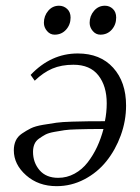

<svg xmlns="http://www.w3.org/2000/svg" viewBox="-20 -637 483 664"><path d="M27.8 -117.2Q27.8 -135.7 34.4 -150.4Q41 -165 56.2 -175.3Q71.3 -185.5 86.4 -193.1Q101.6 -200.7 128.7 -205.3Q155.8 -210 175 -212.6Q194.3 -215.3 229 -216.3Q263.7 -217.3 283.2 -217.5Q302.7 -217.8 340.8 -217.8Q342.3 -217.8 342.8 -217.8Q349.1 -248.5 349.1 -279.8Q349.1 -339.4 320.3 -376.2Q291.5 -413.1 233.9 -413.1Q192.4 -413.1 160.9 -399.7Q129.4 -386.2 100.1 -357.9L85.9 -377.9Q156.2 -452.1 249 -452.1Q326.7 -452.1 371.3 -402.8Q416 -353.5 416 -272Q416 -219.2 397.7 -168.9Q379.4 -118.7 348.1 -79.6Q316.9 -40.5 271.7 -16.8Q226.6 6.8 175.8 6.8Q112.8 6.8 70.3 -30.8Q27.8 -68.4 27.8 -117.2ZM94.2 -111.8Q94.2 -74.7 116.9 -48.3Q139.6 -22 181.2 -22Q211.4 -22 237.8 -36.4Q264.2 -50.8 283.2 -75.4Q302.2 -100.1 315.7 -128.9Q329.1 -157.7 337.9 -190.9Q305.7 -190.9 289.6 -190.7Q273.4 -190.4 245.6 -189.7Q217.8 -189 203.1 -186.8Q188.5 -184.6 168 -180.9Q147.5 -177.2 136.7 -171.4Q126 -165.5 114.7 -157.5Q103.5 -149.4 98.9 -137.9Q94.2 -126.5 94.2 -111.8ZM131.8 -558.1Q131.8 -582 146.7 -599.6Q161.6 -617.2 184.1 -617.2Q200.2 -617.2 212.2 -606.2Q224.1 -595.2 224.1 -576.2Q224.1 -551.8 208.5 -534.4Q192.9 -517.1 168.9 -517.1Q153.3 -517.1 142.6 -529.8Q131.8 -542.5 131.8 -558.1ZM290 -558.1Q290 -582 305.2 -599.6Q320.3 -617.2 342.8 -617.2Q358.9 -617.2 370.4 -606.2Q381.8 -595.2 381.8 -576.2Q381.8 -551.8 366.5 -534.4Q351.1 -517.1 327.1 -517.1Q311.5 -517.1 300.8 -529.8Q290 -542.5 290 -558.1Z"/></svg>

Font: Dihjauti S
Style: Italic
Weight: 400
Italic angle: -9°
Designer: T. Christopher White
Version: Version 3.0.0